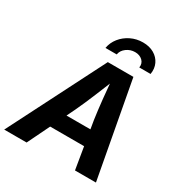

<svg xmlns="http://www.w3.org/2000/svg" viewBox="-237 -1111 1198 1267"><g transform="rotate(30 362.0 -478.0)"><path d="M-21.6 0 347.9 -727.5H542.8L677.4 0H517.7L459.5 -351Q450 -416.5 441.4 -498.6Q432.8 -580.8 424.7 -676.2H457.1Q419.1 -582.8 385.4 -500.9Q351.6 -418.9 319.8 -351L149 0ZM161.8 -168.8 181 -285.8H569.1L549.8 -168.8ZM485.2 -956.4Q534.5 -956.4 570 -935.7Q605.6 -915 622.1 -879.7Q638.7 -844.4 631.3 -800.8H545.3Q550.8 -832.9 529 -853.9Q507.1 -874.9 471.8 -874.9Q436.3 -874.9 407.5 -853.9Q378.7 -832.9 373.2 -800.8H287.6Q295 -844.4 323.2 -879.7Q351.4 -915 393.6 -935.7Q435.9 -956.4 485.2 -956.4Z"/></g></svg>

Font: Inter Variable
Style: Italic
Weight: 400
Italic angle: -9.39999°
Designer: Rasmus Andersson
Foundry: rsms
Version: Version 4.001;git-9221beed3